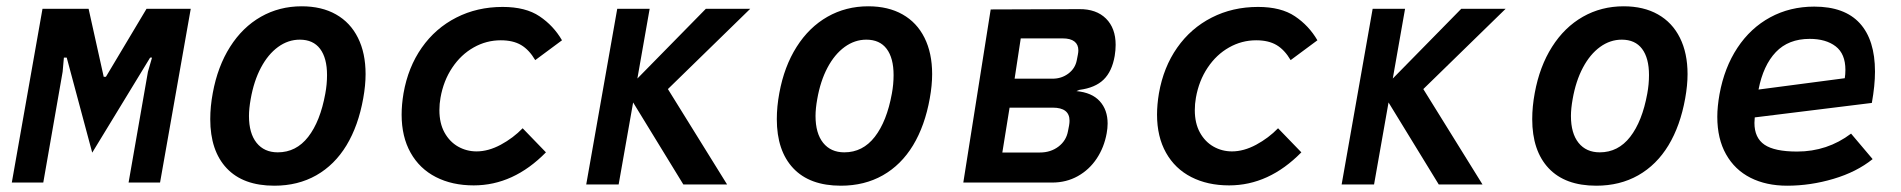

<svg xmlns="http://www.w3.org/2000/svg" viewBox="-20 -580 6040 610"><path d="M115 -552H261.5L309.5 -336H316.5L445.5 -552H586L488.5 0H388.5L450 -352L463 -397H457L273 -95L192 -397H183L179 -352L117.5 0H17.5Z M648 -201.5Q648 -241.5 656 -284.5Q671.5 -369 711 -431.2Q750.5 -493.5 809 -526.8Q867.5 -560 938.5 -560Q1002 -560 1047.5 -534.2Q1093 -508.5 1117.2 -460Q1141.5 -411.5 1141.5 -344.5Q1141.5 -309 1134 -267.5Q1118.5 -180.5 1080.8 -118.2Q1043 -56 984.8 -23Q926.5 10 851.5 10Q752.5 10 700.2 -45.5Q648 -101 648 -201.5ZM1013.5 -282.5Q1019 -312 1019 -341.5Q1019 -395.5 997 -424.8Q975 -454 932.5 -454Q895.5 -454 863.5 -430.8Q831.5 -407.5 809 -365Q786.5 -322.5 776.5 -265.5Q771 -235 771 -211.5Q771 -156.5 795.2 -126.2Q819.5 -96 862.5 -96Q921 -96 959.2 -145.2Q997.5 -194.5 1013.5 -282.5Z M1256 -216Q1256 -247.5 1262 -283.5Q1276.5 -366.5 1320 -428.5Q1363.5 -490.5 1429.8 -524.2Q1496 -558 1577 -558Q1650 -558 1694.2 -528.2Q1738.5 -498.5 1765.5 -452L1680.5 -389Q1661 -422 1635.5 -437Q1610 -452 1571 -452Q1525 -452 1484.8 -429.2Q1444.5 -406.5 1416.8 -365Q1389 -323.5 1379.5 -269.5Q1376 -250 1376 -230Q1376 -188.5 1392.2 -159Q1408.5 -129.5 1435.5 -114.2Q1462.5 -99 1494 -99Q1531.5 -99 1571 -120.2Q1610.5 -141.5 1640.5 -172.5L1714.5 -96Q1611.5 9 1485 9Q1416.5 9 1364.8 -17.5Q1313 -44 1284.5 -94.8Q1256 -145.5 1256 -216Z M1991.5 -254.5 1945.5 6H1842.5L1941 -552H2044L2005 -330.5L2222.5 -552H2363.5L2102 -297L2290 6H2151Z M2448 -201.5Q2448 -241.5 2456 -284.5Q2471.5 -369 2511 -431.2Q2550.5 -493.5 2609 -526.8Q2667.5 -560 2738.5 -560Q2802 -560 2847.5 -534.2Q2893 -508.5 2917.2 -460Q2941.5 -411.5 2941.5 -344.5Q2941.5 -309 2934 -267.5Q2918.5 -180.5 2880.8 -118.2Q2843 -56 2784.8 -23Q2726.5 10 2651.5 10Q2552.5 10 2500.2 -45.5Q2448 -101 2448 -201.5ZM2813.5 -282.5Q2819 -312 2819 -341.5Q2819 -395.5 2797 -424.8Q2775 -454 2732.5 -454Q2695.5 -454 2663.5 -430.8Q2631.5 -407.5 2609 -365Q2586.5 -322.5 2576.5 -265.5Q2571 -235 2571 -211.5Q2571 -156.5 2595.2 -126.2Q2619.5 -96 2662.5 -96Q2721 -96 2759.2 -145.2Q2797.5 -194.5 2813.5 -282.5Z M3127.5 -550 3409 -551Q3463 -551.5 3493.8 -521Q3524.5 -490.5 3524.5 -437.5Q3524.5 -420.5 3521.5 -402.5Q3513 -353 3486.2 -327Q3459.5 -301 3409.5 -294.5L3400 -290.5Q3449 -286 3474 -258.5Q3499 -231 3499 -187.5Q3499 -172.5 3496 -156.5Q3488 -112 3464.5 -76.5Q3441 -41 3404.5 -20.5Q3368 0 3322.5 0H3040.5ZM3373 -163 3376.5 -181Q3378 -189.5 3378 -196.5Q3378 -238 3324.5 -238H3187.5L3164.5 -95.5H3284Q3318 -95.5 3342.8 -114.2Q3367.5 -133 3373 -163ZM3401 -388.5 3404.5 -406.5Q3406 -414 3406 -420Q3406 -438.5 3393.5 -448.2Q3381 -458 3356.5 -458H3223L3203.5 -330H3324Q3352.5 -330 3374.2 -346.2Q3396 -362.5 3401 -388.5Z M3656 -216Q3656 -247.5 3662 -283.5Q3676.5 -366.5 3720 -428.5Q3763.5 -490.5 3829.8 -524.2Q3896 -558 3977 -558Q4050 -558 4094.2 -528.2Q4138.5 -498.5 4165.5 -452L4080.5 -389Q4061 -422 4035.5 -437Q4010 -452 3971 -452Q3925 -452 3884.8 -429.2Q3844.5 -406.5 3816.8 -365Q3789 -323.5 3779.5 -269.5Q3776 -250 3776 -230Q3776 -188.5 3792.2 -159Q3808.5 -129.5 3835.5 -114.2Q3862.5 -99 3894 -99Q3931.5 -99 3971 -120.2Q4010.5 -141.5 4040.5 -172.5L4114.5 -96Q4011.5 9 3885 9Q3816.5 9 3764.8 -17.5Q3713 -44 3684.5 -94.8Q3656 -145.5 3656 -216Z M4391.5 -254.5 4345.5 6H4242.5L4341 -552H4444L4405 -330.5L4622.5 -552H4763.5L4502 -297L4690 6H4551Z M4848 -201.5Q4848 -241.5 4856 -284.5Q4871.5 -369 4911 -431.2Q4950.5 -493.5 5009 -526.8Q5067.5 -560 5138.5 -560Q5202 -560 5247.5 -534.2Q5293 -508.5 5317.2 -460Q5341.5 -411.5 5341.5 -344.5Q5341.5 -309 5334 -267.5Q5318.5 -180.5 5280.8 -118.2Q5243 -56 5184.8 -23Q5126.5 10 5051.5 10Q4952.5 10 4900.2 -45.5Q4848 -101 4848 -201.5ZM5213.5 -282.5Q5219 -312 5219 -341.5Q5219 -395.5 5197 -424.8Q5175 -454 5132.5 -454Q5095.5 -454 5063.5 -430.8Q5031.5 -407.5 5009 -365Q4986.5 -322.5 4976.5 -265.5Q4971 -235 4971 -211.5Q4971 -156.5 4995.2 -126.2Q5019.5 -96 5062.5 -96Q5121 -96 5159.2 -145.2Q5197.5 -194.5 5213.5 -282.5Z M5436 -209Q5436 -241 5443 -280.5Q5458.5 -365.5 5500 -428.2Q5541.5 -491 5604.2 -525Q5667 -559 5744 -559Q5840.5 -559 5888.8 -506Q5937 -453 5937 -352.5Q5937 -308.5 5927 -253L5555 -207Q5554 -195 5554 -189.5Q5554 -142 5586 -120.2Q5618 -98.5 5689.5 -98.5Q5785.5 -98.5 5861 -155.5L5929.5 -74.5Q5878.5 -33.5 5805.2 -11.8Q5732 10 5658 10Q5591.5 10 5541.5 -15.2Q5491.5 -40.5 5463.8 -89.8Q5436 -139 5436 -209ZM5843 -358Q5843 -409 5812 -432.8Q5781 -456.5 5729.5 -456.5Q5662 -456.5 5622 -414.5Q5582 -372.5 5567 -295.5L5841 -331.5Q5843 -344 5843 -358Z"/></svg>

Font: JuliaMono BoldItalic
Style: Regular
Weight: 700
Italic angle: -9°
Monospace: yes
Designer: cormullion
Foundry: corm
Version: Version 0.049; ttfautohint (v1.8.4)